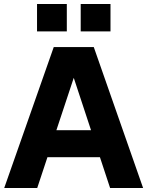

<svg xmlns="http://www.w3.org/2000/svg" viewBox="-20 -934 733 954"><path d="M1 0 247 -700H446L691 0H527L336 -579H357L165 0ZM116 -153 167 -287H528L580 -153ZM381 -778V-914H529V-778ZM164 -778V-914H312V-778Z"/></svg>

Font: SUSE ExtraBold
Style: Regular
Weight: 800
Designer: Rene Bieder
Foundry: SUSE
Version: Version 1.000